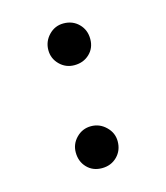

<svg xmlns="http://www.w3.org/2000/svg" viewBox="-72 -454 454 525"><g transform="rotate(-15 154.5 -192.0)"><path d="M95.7 -47.4Q95.7 -71.3 112.8 -88.6Q129.9 -106 154.3 -106Q178.7 -106 196.5 -88.6Q214.4 -71.3 214.4 -47.4Q214.4 -21.5 197.3 -4.4Q180.2 12.7 154.3 12.7Q128.4 12.7 112.1 -4.4Q95.7 -21.5 95.7 -47.4ZM95.7 -336.9Q95.7 -361.3 112.8 -379.2Q129.9 -397 154.3 -397Q180.2 -397 197.3 -379.9Q214.4 -362.8 214.4 -336.9Q214.4 -311.5 197.3 -295.2Q180.2 -278.8 154.3 -278.8Q129.9 -278.8 112.8 -295.9Q95.7 -313 95.7 -336.9Z"/></g></svg>

Font: KhunPaOh
Style: Regular
Weight: 400
Designer: Khon Soe Zaw Thu
Version: Version 1.00 July 11, 2016, initial release